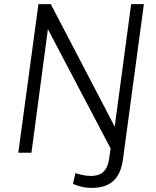

<svg xmlns="http://www.w3.org/2000/svg" viewBox="-20 -743 761 934"><path d="M680 -723H618L538 -127L227 -723H167L69 0H133L213 -601L518 -21L512 23C503 90 473 113 422 113C395 113 365 105 347 99L335 151C348 158 382 171 427 171C522 171 566 121 578 33Z"/></svg>

Font: United Sans ExtraLight
Style: Italic
Weight: 200
Italic angle: -8°
Designer: Pablo Impallari, Rodrigo Fuenzalida (Modified by Dan O. Williams)
Version: Version 1.000;PS 001.000;hotconv 1.0.88;makeotf.lib2.5.64775